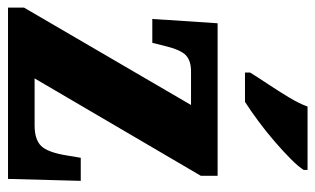

<svg xmlns="http://www.w3.org/2000/svg" viewBox="-178 -628 806 491"><g transform="rotate(90 225.5 -383.0)"><path d="M0 0V-41L249 -468H163Q136 -468 122 -455Q108 -442 98 -401L90 -369H29L40 -536H430V-493L181 -68H301Q337 -68 353.5 -84.5Q370 -101 378 -150L384 -186H443L438 0ZM166 -619Q179 -640 196 -665.5Q213 -691 229 -717.5Q245 -744 253 -766H415V-756Q407 -743 387.5 -723.5Q368 -704 342.5 -682Q317 -660 290 -640Q263 -620 241 -606H166Z"/></g></svg>

Font: Noto Serif Lao ExtraCondensed Black
Style: Regular
Weight: 900
Width: 2
Designer: Monotype Design Team
Foundry: Monotype Imaging Inc.
Version: Version 2.003; ttfautohint (v1.8.4.7-5d5b)